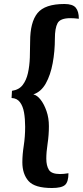

<svg xmlns="http://www.w3.org/2000/svg" viewBox="-20 -803 415 962"><path d="M225 -171Q225 -126 218.5 -83.5Q212 -41 212 -8Q212 27 225 48Q238 69 281 69Q290 69 300.5 68Q311 67 323 65Q323 108 306 123.5Q289 139 240 139Q154 139 123 104Q92 69 92 10Q92 -28 99 -73Q106 -118 106 -168Q106 -207 100.5 -239Q95 -271 80 -291Q65 -311 38 -312L40 -348Q75 -353 93.5 -377Q112 -401 120 -437Q128 -473 129.5 -514.5Q131 -556 131 -595Q131 -692 168 -737.5Q205 -783 303 -783Q344 -783 359.5 -764.5Q375 -746 375 -709Q351 -712 333 -712Q282 -712 268.5 -687Q255 -662 255 -610Q255 -546 244 -486.5Q233 -427 209.5 -385Q186 -343 147 -330Q166 -326 183.5 -303.5Q201 -281 213 -246.5Q225 -212 225 -171Z"/></svg>

Font: Merienda Medium
Style: Regular
Weight: 500
Designer: Eduardo Rodriguez Tunni
Foundry: Eduardo Rodriguez Tunni
Version: Version 2.001; ttfautohint (v1.8.4.7-5d5b)